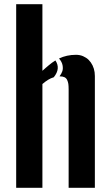

<svg xmlns="http://www.w3.org/2000/svg" viewBox="-20 -895 524 915"><path d="M244.1 -606.9Q235.8 -602.1 228 -596.2Q220.2 -590.3 211.9 -583.5Q203.6 -576.7 197.5 -571.3Q191.4 -565.9 182.1 -557.6V-875H57.1V0H182.1V-494.6Q195.8 -506.3 208.7 -514.4Q221.7 -522.5 236.3 -526.9Q270 -568.4 244.1 -606.9ZM263.7 -531.2H264.2Q278.3 -531.2 287.1 -527.1Q295.9 -522.9 300 -513.9Q304.2 -504.9 305.7 -494.9Q307.1 -484.9 307.1 -468.8V0H432.1V-532.7Q432.1 -542 430.9 -550.8Q429.7 -559.6 427.2 -567.6Q424.8 -575.7 421.1 -583.3Q417.5 -590.8 412.8 -597.4Q408.2 -604 402.6 -609.6Q397 -615.2 390.1 -619.6Q383.3 -624 376 -627.2Q368.7 -630.4 360.1 -632.1Q351.6 -633.8 342.3 -633.8Q297.9 -633.8 261.2 -616.2Q274.9 -600.6 278.1 -584.2Q281.2 -567.9 277.1 -555.7Q272.9 -543.5 263.7 -531.2Z"/></svg>

Font: Oswald
Style: Stencbab
Weight: 400
Designer: Mathieu Le Lay
Foundry: Mathieu Le Lay
Version: Version 1.000